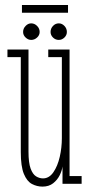

<svg xmlns="http://www.w3.org/2000/svg" viewBox="-20 -716 349 748"><path d="M145.5 11Q124 11 104.5 0.8Q85 -9.5 73 -38.5Q61 -67.5 61 -123.5V-493.5H9V-523H91V-125.5Q91 -82 99.2 -59.5Q107.5 -37 120.5 -29Q133.5 -21 147.5 -21Q171.5 -21 188 -45Q204.5 -69 212.8 -105Q221 -141 221 -177.5V-493.5H168V-523H251V-30H298V0H223.5V-67.5Q221.5 -51.5 212.5 -33.2Q203.5 -15 187 -2Q170.5 11 145.5 11ZM209 -560.5Q196 -560.5 186.5 -569.8Q177 -579 177 -591.5Q177 -605 186.5 -615Q196 -625 209 -625Q221.5 -625 231 -615Q240.5 -605 240.5 -591.5Q240.5 -579 231 -569.8Q221.5 -560.5 209 -560.5ZM101.5 -560.5Q89.5 -560.5 79.8 -569.8Q70 -579 70 -591.5Q70 -605 79.8 -615Q89.5 -625 101.5 -625Q114.5 -625 124.5 -615Q134.5 -605 134.5 -591.5Q134.5 -579 124.5 -569.8Q114.5 -560.5 101.5 -560.5ZM65.5 -666.5V-696.5H245V-666.5Z"/></svg>

Font: Imbue Thin
Style: Regular
Weight: 100
Designer: Tyler Finck
Foundry: Etcetera Type Company
Version: Version 1.102